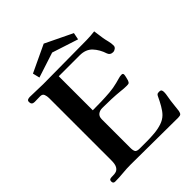

<svg xmlns="http://www.w3.org/2000/svg" viewBox="-250 -1035 1173 1173"><g transform="rotate(-45 337.0 -448.5)"><path d="M648 -172Q648 -156 644.5 -139.5Q641 -123 639 -106Q637 -87 634.5 -67Q632 -47 630 -27Q627 -11 621 -5.5Q615 0 598 0Q496 0 394 -1.5Q292 -3 190 -3Q155 -3 120 0.5Q85 4 50 4Q33 4 33 -13Q33 -27 42.5 -29.5Q52 -32 65.5 -31.5Q79 -31 92.5 -35Q106 -39 115.5 -54.5Q125 -70 125 -104V-643Q125 -659 119.5 -674Q114 -689 94 -689Q82 -689 70 -688.5Q58 -688 46 -688Q21 -688 21 -712Q21 -724 29 -727.5Q37 -731 47 -731Q76 -731 104 -729.5Q132 -728 160 -728Q254 -728 348 -729.5Q442 -731 536 -731Q554 -731 572 -732.5Q590 -734 608 -736Q610 -720 612.5 -704Q615 -688 617 -672Q620 -653 625.5 -632Q631 -611 631 -591Q631 -579 621 -571.5Q611 -564 600 -564Q576 -564 568 -585Q553 -632 523.5 -663.5Q494 -695 441 -695H261V-401Q299 -401 335.5 -402Q372 -403 409 -406Q446 -409 480 -418Q494 -421 509.5 -426Q525 -431 539 -431Q551 -431 551 -420Q551 -413 547.5 -399Q544 -385 542 -378Q537 -365 532 -362.5Q527 -360 514 -360Q490 -360 467 -363Q429 -367 390 -368.5Q351 -370 312 -370Q290 -370 275.5 -358.5Q261 -347 261 -323V-77Q261 -53 267.5 -43Q274 -33 299 -33Q326 -33 359 -33Q392 -33 426.5 -36Q461 -39 491 -49Q521 -59 541 -79Q558 -96 574 -124Q590 -152 600 -174Q605 -186 610 -190.5Q615 -195 628 -195Q640 -195 644 -189Q648 -183 648 -172ZM513 -816 504 -771 335 -826 172 -773 161 -818 337 -901Z"/></g></svg>

Font: Kaisei Opti
Style: Bold
Weight: 700
Designer: Font-Kai, 金井和夫
Foundry: KAZUO KANAI
Version: Version 5.003